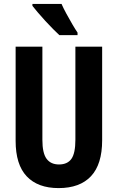

<svg xmlns="http://www.w3.org/2000/svg" viewBox="-20 -953 602 983"><path d="M503 -235Q503 -112 446 -51Q389 10 280 10Q174 10 117 -50Q60 -110 60 -232V-714H197V-237Q197 -169 218.5 -140Q240 -111 282 -111Q325 -111 345.5 -139.5Q366 -168 366 -238V-714H503ZM295 -933Q304 -912 319.5 -883.5Q335 -855 350.5 -828.5Q366 -802 377 -786V-773H284Q271 -785 251.5 -804.5Q232 -824 211.5 -846.5Q191 -869 173.5 -889.5Q156 -910 146 -923V-933Z"/></svg>

Font: Noto Sans Lao ExtraCondensed
Style: Bold
Weight: 700
Width: 2
Designer: Monotype Design Team
Foundry: Monotype Imaging Inc.
Version: Version 2.003; ttfautohint (v1.8.4.7-5d5b)